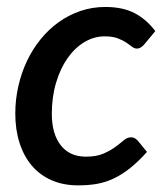

<svg xmlns="http://www.w3.org/2000/svg" viewBox="-20 -538 493 565"><path d="M412.5 -91Q387 -62.5 363.5 -43.8Q340 -25 316.2 -13.5Q292.5 -2 266.8 2.8Q241 7.5 210.5 7.5Q166 7.5 131.5 -7.8Q97 -23 73.5 -50.8Q50 -78.5 37.5 -117.5Q25 -156.5 25 -204Q25 -245 34 -284.5Q43 -324 59.5 -358.8Q76 -393.5 99.8 -422.8Q123.5 -452 153 -473Q182.5 -494 217 -505.8Q251.5 -517.5 290 -517.5Q341 -517.5 375.8 -499.5Q410.5 -481.5 437 -446.5L403 -405.5Q399 -401.5 394 -398.2Q389 -395 383 -395Q375.5 -395 368.5 -400.5Q361.5 -406 351.5 -412.8Q341.5 -419.5 326.5 -425.2Q311.5 -431 288 -431Q256.5 -431 228.2 -414Q200 -397 178.8 -366.8Q157.5 -336.5 145 -294.5Q132.5 -252.5 132.5 -203Q132.5 -144 158.8 -110.5Q185 -77 233 -77Q264 -77 284.5 -86Q305 -95 319.2 -105.5Q333.5 -116 344 -125Q354.5 -134 366 -134Q376.5 -134 385.5 -124L412.5 -91Z"/></svg>

Font: Lato SemiBold
Style: Italic
Weight: 600
Italic angle: -7°
Designer: Lukasz Dziedzic with Adam Twardoch and Botio Nikoltchev
Foundry: tyPoland Lukasz Dziedzic
Version: Version 2.015; 2015-08-06; http://www.latofonts.com/